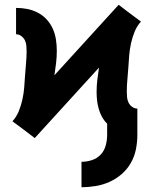

<svg xmlns="http://www.w3.org/2000/svg" viewBox="-20 -563 640 801"><path d="M320 218V112Q342 112 363.5 105Q385 98 400 82Q415 66 421 44Q427 22 427 0V-47Q414 -60 405.5 -75.5Q397 -91 392 -108.5Q387 -126 385 -143.5Q383 -161 383 -179Q383 -205 386 -230Q389 -255 393 -281L125 13L79 -22L32 -57Q49 -76 58.5 -99.5Q68 -123 73.5 -148Q79 -173 81 -198Q83 -223 84.5 -248Q86 -273 88.5 -298Q91 -323 91 -349Q91 -360 90 -372Q89 -384 84 -394.5Q79 -405 69 -412.5Q59 -420 47 -420V-530Q71 -530 94 -525.5Q117 -521 138 -510Q159 -499 175 -481.5Q191 -464 200.5 -442.5Q210 -421 213.5 -397.5Q217 -374 217 -351Q217 -325 214 -300Q211 -275 207 -249L475 -543L521 -508L568 -473Q551 -454 541.5 -430.5Q532 -407 526.5 -382Q521 -357 519 -332Q517 -307 515.5 -282Q514 -257 511.5 -232Q509 -207 509 -181Q509 -170 510 -158Q511 -146 516 -135.5Q521 -125 531 -117.5Q541 -110 553 -110V0Q553 30 547 60Q541 90 526 116.5Q511 143 488 163Q465 183 437.5 195.5Q410 208 380 213Q350 218 320 218Z"/></svg>

Font: Iosevka Curly XBdEx
Style: Regular
Weight: 800
Width: 7
Monospace: yes
Designer: Belleve Invis
Foundry: Belleve Invis
Version: Version 11.1.0; ttfautohint (v1.8.3)